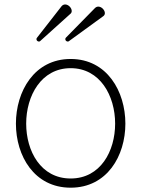

<svg xmlns="http://www.w3.org/2000/svg" viewBox="-20 -849 645 877"><path d="M452.1 -775.4C457 -778.8 459 -784.2 459 -789.1C459 -802.7 444.3 -818.8 429.2 -818.8C423.8 -818.8 418.5 -816.9 413.6 -812L281.2 -677.2C278.8 -674.8 278.3 -672.4 278.3 -669.9C278.3 -664.1 283.7 -659.2 289.6 -659.2C291.5 -659.2 293.5 -659.7 294.9 -661.1ZM300.8 -785.2C305.7 -788.6 307.6 -793.9 307.6 -798.8C307.6 -812.5 293 -828.6 277.8 -828.6C272.5 -828.6 267.1 -826.7 262.2 -821.8L149.4 -677.2C147 -674.8 146.5 -672.4 146.5 -669.9C146.5 -664.1 151.9 -659.2 157.7 -659.2C159.7 -659.2 161.6 -659.7 163.1 -661.1ZM302.7 8.3C469.2 8.3 552.7 -137.2 552.7 -284.2C552.7 -431.2 469.2 -579.6 302.7 -579.6C136.2 -579.6 52.7 -431.2 52.7 -284.2C52.7 -137.2 136.2 8.3 302.7 8.3ZM302.7 -537.6C437.5 -537.6 505.9 -411.1 505.9 -284.2C505.9 -159.2 439.5 -33.7 302.7 -33.7C166 -33.7 99.6 -159.2 99.6 -284.2C99.6 -411.1 168 -537.6 302.7 -537.6Z"/></svg>

Font: Cutive Mono
Style: Regular
Weight: 400
Monospace: yes
Designer: Vernon Adams
Foundry: Vernon Adams
Version: Version 1.002